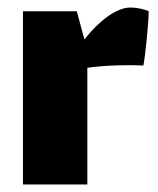

<svg xmlns="http://www.w3.org/2000/svg" viewBox="-20 -490 419 510"><path d="M326 -470C290 -470 243 -435 205 -386H204L184 -460H41V0H212V-310C261 -317 325 -318 361 -316C366 -343 375 -430 375 -460C366 -465 344 -470 326 -470Z"/></svg>

Font: FilmFarsi Display
Style: Regular
Weight: 400
Designer: Borna Izadpanah
Foundry: Borna Izadpanah
Version: Version 1.000;PS 001.000;hotconv 1.0.88;makeotf.lib2.5.64775